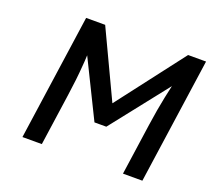

<svg xmlns="http://www.w3.org/2000/svg" viewBox="-119 -853 1104 1005"><g transform="rotate(20 433.0 -350.0)"><path d="M98 0 198 -700H304L480 -327L766 -700H866L766 0H658L699 -287Q712 -377 727 -449Q734 -484 742 -518L492 -201H426L270 -518Q269 -486 266 -455Q261 -384 247 -287L206 0Z"/></g></svg>

Font: Lexend
Style: Italic
Weight: 400
Italic angle: -8.13011°
Designer: Bonnie Shaver-Troup, Thomas Jockin
Foundry: Lexend
Version: Version 1.007